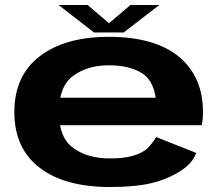

<svg xmlns="http://www.w3.org/2000/svg" viewBox="-20 -743 889 769"><path d="M421 6V-108.5Q329.5 -108.5 273.5 -150.5Q216 -191 216 -293.5Q216 -398 273.5 -439.5Q330.5 -481.5 416.5 -481.5Q504.5 -481.5 556.5 -444.5Q594.5 -414.5 603.5 -351.5H199V-241.5H788Q793 -265 793 -294.5Q793 -435.5 696.5 -516Q599 -595.5 416 -595.5Q241 -595.5 139.5 -518Q37.5 -440.5 37.5 -294Q37.5 -148.5 139 -71Q239 6 421 6ZM421 -108.5V6Q523 6 586 -9.5Q649 -24.5 699.5 -56Q750 -87 766 -130.5L605.5 -194Q589.5 -167.5 569 -147.5Q547 -128.5 510.5 -118.5Q475 -108.5 421 -108.5ZM356.5 -613H475.5L618 -723H502.5L416.5 -650L331 -723H214.5Z"/></svg>

Font: Anybody Expanded
Style: Bold
Weight: 700
Width: 7
Designer: Tyler Finck
Foundry: Etcetera Type Company
Version: Version 1.113;gftools[0.9.25]